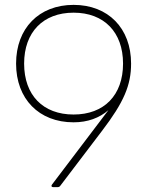

<svg xmlns="http://www.w3.org/2000/svg" viewBox="-20 -768 608 788"><path d="M217 0C221 0 225 -2 227 -5L398 -230C489 -349 518 -419 518 -507C518 -652 424 -748 282 -748C140 -748 46 -652 46 -507C46 -362 140 -266 282 -266C340 -266 388 -284 425 -316L193 -10C189 -4 192 0 198 0ZM282 -298C157 -298 79 -377 79 -507C79 -636 157 -716 282 -716C407 -716 485 -636 485 -507C485 -377 407 -298 282 -298Z"/></svg>

Font: LINE Seed Sans TH Thin
Style: Regular
Weight: 250
Designer: Dalton Maag Ltd | Thai characters by Cadson Demak Co.,Ltd.
Foundry: Dalton Maag Ltd
Version: Version 1.003